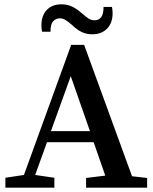

<svg xmlns="http://www.w3.org/2000/svg" viewBox="-20 -870 709 890"><path d="M397 -262 308 -517 216 -262ZM662 -45V0H379V-45L468 -56L414 -211H198L143 -59L232 -46V0H5V-46L91 -59L310 -662H370L592 -53ZM408 -711Q382 -711 360 -721Q338 -731 314 -754Q298 -768 285 -776.5Q272 -785 257 -785Q239 -785 226.5 -771.5Q214 -758 214 -723H175Q172 -738 172 -753Q172 -798 197 -824Q222 -850 265 -850Q291 -850 313 -840Q335 -830 360 -808Q376 -794 389 -785Q402 -776 419 -776Q438 -776 449 -790.5Q460 -805 460 -838H499Q502 -823 502 -809Q502 -764 476.5 -737.5Q451 -711 408 -711Z"/></svg>

Font: Source Serif Pro Semibold
Style: Regular
Weight: 600
Designer: Frank Grießhammer
Foundry: Adobe Systems Incorporated
Version: Version 1.014;PS Version 1.0;hotconv 1.0.73;makeotf.lib2.5.5